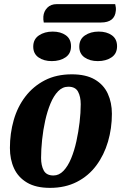

<svg xmlns="http://www.w3.org/2000/svg" viewBox="-20 -890 587 930"><path d="M222 20Q154 20 111 -5.5Q68 -31 48 -74.5Q28 -118 28 -173Q28 -244 46.5 -308.5Q65 -373 103 -422.5Q141 -472 197 -501Q253 -530 328 -530Q396 -530 439 -505Q482 -480 502 -436.5Q522 -393 522 -339Q522 -268 503 -203.5Q484 -139 446.5 -88.5Q409 -38 352.5 -9Q296 20 222 20ZM239 -40Q266 -40 287.5 -62.5Q309 -85 324.5 -122.5Q340 -160 350 -205.5Q360 -251 365.5 -297.5Q371 -344 371 -385Q371 -422 358 -446Q345 -470 311 -470Q283 -470 261.5 -448Q240 -426 224.5 -388.5Q209 -351 199 -306Q189 -261 184 -213.5Q179 -166 179 -125Q179 -88 192 -64Q205 -40 239 -40ZM192 -781Q189 -795 190 -810Q192 -835 209 -852.5Q226 -870 255 -870H538Q540 -862 541 -854Q542 -846 541 -838Q536 -781 469 -781ZM231 -594Q192 -594 166.5 -612Q141 -630 141 -664Q141 -700 168.5 -718.5Q196 -737 235 -737Q274 -737 299 -719Q324 -701 324 -666Q324 -630 297 -612Q270 -594 231 -594ZM454 -594Q415 -594 389.5 -612Q364 -630 364 -664Q364 -700 391.5 -718.5Q419 -737 458 -737Q497 -737 522 -719Q547 -701 547 -666Q547 -630 520 -612Q493 -594 454 -594Z"/></svg>

Font: Sansita Swashed SemiBold
Style: Regular
Weight: 600
Designer: Pablo Cosgaya
Foundry: Omnibus-Type
Version: Version 1.003; ttfautohint (v1.8.3)